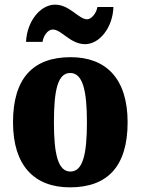

<svg xmlns="http://www.w3.org/2000/svg" viewBox="-20 -796 605 826"><path d="M346 -606C408 -606 465 -677 468 -766H399C395 -739 373 -713 355 -713C318 -713 280 -776 217 -776C154 -776 96 -705 92 -616H163C167 -643 186 -669 207 -669C245 -669 282 -606 346 -606ZM281 10C444 10 529 -82 529 -270C529 -458 436 -550 284 -550C121 -550 36 -458 36 -270C36 -82 129 10 281 10ZM283 -58C230 -58 212 -131 212 -270C212 -410 229 -482 282 -482C335 -482 354 -410 354 -270C354 -131 336 -58 283 -58Z"/></svg>

Font: Noto Serif Ethiopic Condensed Black
Style: Regular
Weight: 900
Width: 3
Designer: Monotype Design Team
Foundry: Monotype Imaging Inc.
Version: Version 2.102